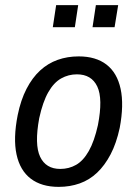

<svg xmlns="http://www.w3.org/2000/svg" viewBox="-20 -720 535 749"><path d="M209 9Q142 9 100 -23Q58 -55 44.5 -117.5Q31 -180 49 -271Q61 -330 83.5 -373.5Q106 -417 136.5 -445Q167 -473 205 -486.5Q243 -500 287 -500Q354 -500 395.5 -468Q437 -436 450.5 -373.5Q464 -311 447 -221Q434 -161 411.5 -118Q389 -75 359 -46.5Q329 -18 291 -4.5Q253 9 209 9ZM215 -61Q249 -61 277 -77Q305 -93 326.5 -131Q348 -169 362 -232Q382 -335 359.5 -382.5Q337 -430 280 -430Q247 -430 218.5 -414Q190 -398 168.5 -360.5Q147 -323 133 -259Q114 -156 136.5 -108.5Q159 -61 215 -61ZM341 -614 354 -700H441L427 -614ZM186 -614 199 -700H285L272 -614Z"/></svg>

Font: Nunito Sans 10pt Condensed Medium
Style: Italic
Weight: 500
Width: 3
Italic angle: -9°
Designer: Vernon Adams
Foundry: Vernon Adams
Version: Version 3.101;gftools[0.9.27]